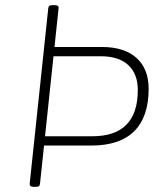

<svg xmlns="http://www.w3.org/2000/svg" viewBox="-20 -722 600 744"><path d="M131 -158 135 -194H338Q426 -194 470 -239Q514 -284 514 -373Q514 -435 477.5 -469.5Q441 -504 370 -504H167L171 -540H374Q462 -540 509 -497.5Q556 -455 556 -378Q556 -269 500 -213.5Q444 -158 334 -158ZM110 2Q94 2 95 -10L167 -690Q168 -697 171.5 -699.5Q175 -702 184 -702H192Q209 -702 207 -690L135 -10Q134 -3 130.5 -0.5Q127 2 118 2Z"/></svg>

Font: Asap Thin
Style: Italic
Weight: 250
Italic angle: -6°
Designer: Pablo Cosgaya
Foundry: Omnibus-Type
Version: Version 3.001